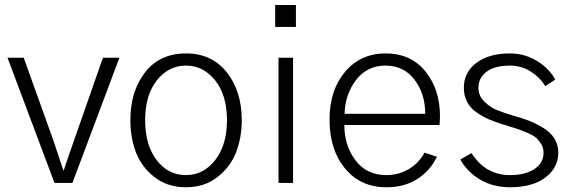

<svg xmlns="http://www.w3.org/2000/svg" viewBox="-20 -749 2344 786"><path d="M10.7 -512.7H77.1L198.2 -174.8Q198.2 -174.8 239.3 -51.8H241.2Q248 -74.2 262.7 -115.7Q277.3 -157.2 283.2 -174.8L401.4 -512.7H468.8L276.4 0H203.1Z M574.2 -256.8Q574.2 -155.3 621.1 -93.8Q668 -32.2 741.2 -32.2Q813.5 -32.2 861.3 -94.2Q909.2 -156.2 909.2 -256.8Q909.2 -359.4 860.8 -419.9Q812.5 -480.5 741.2 -480.5Q669.9 -480.5 622.1 -419.9Q574.2 -359.4 574.2 -256.8ZM513.7 -256.8Q513.7 -375 573.7 -452.6Q633.8 -530.3 741.2 -530.3Q847.7 -530.3 908.7 -452.6Q969.7 -375 969.7 -256.8Q969.7 -186.5 946.8 -126.5Q923.8 -66.4 870.6 -24.4Q817.4 17.6 741.2 17.6Q665 17.6 611.8 -24.4Q558.6 -66.4 536.1 -126.5Q513.7 -186.5 513.7 -256.8Z M1106.4 -638.7V-728.5H1191.4V-638.7ZM1120.1 0V-512.7H1179.7V0Z M1329.1 -259.8Q1329.1 -379.9 1392.6 -455.1Q1456.1 -530.3 1558.6 -530.3Q1662.1 -530.3 1721.7 -456.5Q1781.2 -382.8 1781.2 -272.5Q1781.2 -260.7 1779.3 -237.3H1389.6Q1389.6 -153.3 1435.1 -92.8Q1480.5 -32.2 1561.5 -32.2Q1613.3 -32.2 1654.8 -57.6Q1696.3 -83 1717.8 -124L1768.6 -107.4Q1743.2 -52.7 1690.4 -17.6Q1637.7 17.6 1561.5 17.6Q1456.1 17.6 1392.6 -59.1Q1329.1 -135.7 1329.1 -259.8ZM1390.6 -283.2H1720.7Q1720.7 -365.2 1676.8 -422.9Q1632.8 -480.5 1558.6 -480.5Q1482.4 -480.5 1437.5 -421.4Q1392.6 -362.3 1390.6 -283.2Z M1864.3 -95.7 1910.2 -122.1Q1967.8 -32.2 2067.4 -32.2Q2128.9 -32.2 2167 -56.6Q2205.1 -81.1 2205.1 -124Q2205.1 -143.6 2195.8 -158.7Q2186.5 -173.8 2175.8 -184.1Q2165 -194.3 2138.2 -205.6Q2111.3 -216.8 2095.2 -222.2Q2079.1 -227.5 2040 -239.3Q2005.9 -250 1981.9 -260.3Q1958 -270.5 1932.1 -288.1Q1906.2 -305.7 1892.6 -331.1Q1878.9 -356.4 1878.9 -389.6Q1878.9 -453.1 1930.2 -491.7Q1981.4 -530.3 2067.4 -530.3Q2128.9 -530.3 2179.7 -498.5Q2230.5 -466.8 2252.9 -422.9L2211.9 -396.5Q2191.4 -431.6 2152.8 -456.1Q2114.3 -480.5 2067.4 -480.5Q2005.9 -480.5 1972.2 -455.6Q1938.5 -430.7 1938.5 -388.7Q1938.5 -357.4 1961.9 -334Q1985.4 -310.5 2012.2 -299.3Q2039.1 -288.1 2082 -275.4Q2120.1 -264.6 2146.5 -254.4Q2172.9 -244.1 2203.1 -226.1Q2233.4 -208 2249.5 -182.1Q2265.6 -156.2 2265.6 -124Q2265.6 -63.5 2213.4 -22.9Q2161.1 17.6 2067.4 17.6Q2001 17.6 1948.2 -12.2Q1895.5 -42 1864.3 -95.7Z"/></svg>

Font: Gothic A1 Light
Style: Regular
Weight: 300
Version: Version 2.50